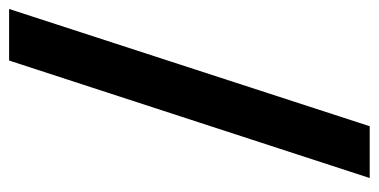

<svg xmlns="http://www.w3.org/2000/svg" viewBox="-230 -530 812 411"><g transform="rotate(90 175.5 -325.0)"><path d="M100.1 61H-10.3L240.7 -710.9H351.6Z"/></g></svg>

Font: Vazirmatn RD FD ExtraBold
Style: Regular
Weight: 800
Designer: Saber Rastikerdar
Foundry: Saber Rastikerdar
Version: Version 33.003